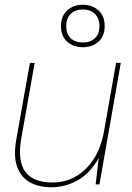

<svg xmlns="http://www.w3.org/2000/svg" viewBox="-20 -777 555 809"><path d="M196 12Q144 12 106.5 -8.5Q69 -29 52.5 -73.5Q36 -118 49 -191L106 -512H126L70 -196Q53 -99 86.5 -53.5Q120 -8 201 -8Q255 -8 299.5 -33.5Q344 -59 375.5 -108Q407 -157 419 -228L469 -512H489L399 0H383L396 -111Q358 -45 306 -16.5Q254 12 196 12ZM329 -578Q290 -578 263.5 -601Q237 -624 237 -667Q237 -710 263.5 -733.5Q290 -757 329 -757Q368 -757 394.5 -733.5Q421 -710 421 -667Q421 -624 394.5 -601Q368 -578 329 -578ZM329 -598Q361 -598 380 -616Q399 -634 399 -667Q399 -700 380 -718.5Q361 -737 329 -737Q297 -737 278 -718.5Q259 -700 259 -667Q259 -634 278 -616Q297 -598 329 -598Z"/></svg>

Font: DM Sans 12pt Thin
Style: Italic
Weight: 250
Italic angle: -10°
Version: Version 4.004;gftools[0.9.30]